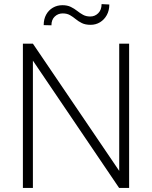

<svg xmlns="http://www.w3.org/2000/svg" viewBox="-20 -926 749 946"><path d="M616.2 0H566.9L142.1 -627.4V0H92.8V-710.9H142.1L567.4 -84V-710.9H616.2ZM233.4 -801.3 195.3 -802.2Q195.3 -832 207.5 -854Q219.7 -876 240.7 -888.2Q261.7 -900.4 287.6 -900.4Q311.5 -900.4 328.6 -892.1Q345.7 -883.8 359.9 -872.6Q374 -861.3 389.2 -853Q404.3 -844.7 424.8 -844.7Q447.8 -844.7 464.1 -861.1Q480.5 -877.4 480.5 -905.8L518.6 -903.8Q518.6 -874 506.1 -851.6Q493.7 -829.1 472.9 -816.4Q452.1 -803.7 426.3 -803.7Q400.4 -803.7 383.3 -812.3Q366.2 -820.8 353 -831.8Q339.8 -842.8 325 -851.3Q310.1 -859.9 289.1 -859.9Q266.1 -859.9 249.8 -844.5Q233.4 -829.1 233.4 -801.3Z"/></svg>

Font: Heebo ExtraLight
Style: Regular
Weight: 250
Designer: Oded Ezer
Foundry: Ezer Type House
Version: Version 3.100